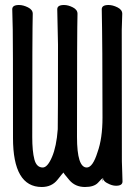

<svg xmlns="http://www.w3.org/2000/svg" viewBox="-20 -731 540 768"><path d="M147 17Q32 17 32 -179Q32 -592 31 -613Q29 -671 29 -694Q29 -711 56 -711Q73 -711 92 -701.5Q111 -692 111 -676Q109 -612 109 -183Q109 -126 117.5 -93.5Q126 -61 151 -61Q170 -61 188 -103Q206 -145 211 -214Q212 -248 212 -552L209 -694Q209 -711 236 -711Q253 -711 271.5 -701.5Q290 -692 290 -676Q288 -612 288 -183Q288 -61 327 -61Q351 -61 370 -122Q390 -177 390 -261Q390 -553 387 -694Q387 -711 414 -711Q431 -711 450 -701.5Q469 -692 469 -676L467 -611Q467 -107 467.5 -85.5Q468 -64 469 -39.5Q470 -15 470 -5Q470 12 444 12Q428 12 410 2Q397 -4 393 -14V-15Q393 -18 391 -18Q391 -20 391 -23V-18Q387 -17 372 0Q356 17 320 17Q281 17 257.5 -10.5Q234 -38 234 -41Q233 -41 210 -12Q187 17 147 17ZM390 -5 391 -18Q391 -18 391 -18Q391 -18 391 -18Q392 -16 393 -14Z"/></svg>

Font: LXGW WenKai Mono TC
Style: Bold
Weight: 700
Designer: LXGW / Fontworks Inc.
Foundry: LXGW / Fontworks Inc.
Version: Version 1.330